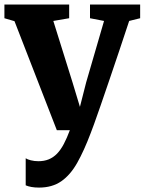

<svg xmlns="http://www.w3.org/2000/svg" viewBox="-20 -575 640 848"><path d="M152.5 253.5Q133.5 253.5 118.5 250.8Q103.5 248 93.5 243.5V124Q100.5 129 116.2 133Q132 137 149.5 137Q175 137 195.2 128.8Q215.5 120.5 231.8 103.8Q248 87 261.8 61Q275.5 35 288.5 0H231L44 -481.5L-0.5 -494.5V-555H285.5V-494.5L215.5 -482.5L300.5 -210.5L333 -103L360.5 -211L439.5 -482.5L377.5 -494.5V-555H599V-494.5L550.5 -482.5Q530 -420 507.5 -353.2Q485 -286.5 463.8 -224Q442.5 -161.5 424.8 -110.2Q407 -59 395.2 -26.2Q383.5 6.5 380.5 13Q351.5 90 321.2 143.8Q291 197.5 250.8 225.5Q210.5 253.5 152.5 253.5Z"/></svg>

Font: Merriweather 20pt ExtraBold
Style: Regular
Weight: 800
Version: Version 2.100